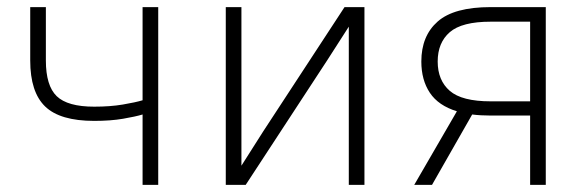

<svg xmlns="http://www.w3.org/2000/svg" viewBox="-20 -520 1650 540"><path d="M381 -198Q361 -192 326 -186Q291 -180 245 -180Q149 -180 107 -220.5Q65 -261 65 -350V-500H109V-350Q109 -279 139.5 -249.5Q170 -220 245 -220Q290 -220 325.5 -226Q361 -232 381 -238V-500H425V0H381Z M961 -445 900 -350 671 0H615V-500H659V-54L720 -150L949 -500H1005V0H961Z M1165 -347Q1165 -419 1211 -459.5Q1257 -500 1360 -500H1515V0H1471V-195H1360Q1332 -195 1308 -198L1195 0H1145L1265 -207Q1213 -223 1189 -259Q1165 -295 1165 -347ZM1211 -347Q1211 -294 1245 -264.5Q1279 -235 1360 -235H1471V-459H1360Q1279 -459 1245 -429.5Q1211 -400 1211 -347Z"/></svg>

Font: Retni Sans Light
Style: Regular
Weight: 300
Designer: Vitaly Kuzmin
Foundry: ParaType Ltd.
Version: Version 1.00;March 2, 2019;FontCreator 11.5.0.2425 64-bit; t